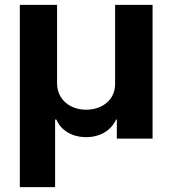

<svg xmlns="http://www.w3.org/2000/svg" viewBox="-20 -566 703 784"><path d="M61 198H205V-78H210C229 -33 275 -6 332 -6C388 -6 434 -33 454 -78H457V0H603V-546H450V-224C451 -162 401 -118 332 -118C263 -118 214 -162 213 -224V-546H61Z"/></svg>

Font: Wafeq
Style: Bold
Weight: 700
Designer: Rasmus Andersson & Azza Alameddine
Foundry: Google & TypeTogether
Version: Version 3.000;FEAKit 1.0